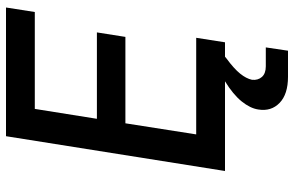

<svg xmlns="http://www.w3.org/2000/svg" viewBox="-190 -580 980 640"><g transform="rotate(-90 300.0 -260.0)"><path d="M50 0 166 -730H595L580 -634H257L224 -427H512L497 -332H209L172 -96H494L479 0H431L425 5Q391 30 374.5 50.5Q358 71 354 90Q352 110 363.5 123Q375 136 399 136H462L451 210H364Q306 210 277 182Q248 154 255 111Q259 84 282 55.5Q305 27 349 0Z"/></g></svg>

Font: JetBrains Mono NL SemiBold
Style: Italic
Weight: 600
Italic angle: -9°
Monospace: yes
Designer: Philipp Nurullin, Konstantin Bulenkov
Foundry: JetBrains
Version: Version 2.305; ttfautohint (v1.8.4.7-5d5b)